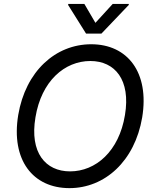

<svg xmlns="http://www.w3.org/2000/svg" viewBox="-20 -967 803 997"><path d="M718.4 -357.6C756.7 -591.3 642 -737.2 453.8 -737.2C268.5 -737.2 112.9 -597.3 74.6 -369.7C36.2 -136 150.9 9.9 340.6 9.9C524.1 9.9 680 -130 718.4 -357.6ZM164.1 -357.6C195 -546.5 315.7 -650.2 449.2 -650.2C576.7 -650.2 659.4 -552.6 628.9 -369.7C598 -180.8 476.9 -77.1 343.8 -77.1C216.3 -77.1 133.2 -174.4 164.1 -357.6ZM333.8 -941.1 426.8 -792.6H506.7L648.4 -941.1L649.1 -946.7H565.3L475.5 -848.4L418 -946.7H334.5Z"/></svg>

Font: Margiela Sans Text
Style: Italic
Weight: 400
Italic angle: -9.39999°
Designer: Stefan Endress, Andreas Faust
Version: Version 1.100;FEAKit 1.0